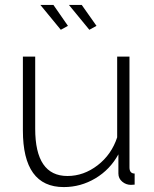

<svg xmlns="http://www.w3.org/2000/svg" viewBox="-20 -750 627 780"><path d="M343 -629 260 -730H312L372 -645ZM227 -629 144 -730H197L256 -645ZM239 10Q73 10 73 -220V-520H123V-227Q123 -35 254 -35Q320 -35 376.5 -78.5Q433 -122 456 -192V-520H506V-70Q506 -45 527 -45V0Q520 1 512 1Q492 1 476.5 -12Q461 -25 461 -45V-123Q427 -61 367.5 -25.5Q308 10 239 10Z"/></svg>

Font: Raleway
Style: Light
Weight: 300
Designer: Matt McInerney, Pablo Impallari, Rodrigo Fuenzalida
Foundry: Matt McInerney, Pablo Impallari, Rodrigo Fuenzalida
Version: Version 3.000